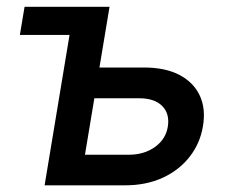

<svg xmlns="http://www.w3.org/2000/svg" viewBox="-20 -556 686 576"><path d="M39.6 -451.2 53.7 -535.6H245.6L231.4 -451.2ZM253.4 -353.5H411.1Q476.1 -353.5 518.6 -331.1Q561 -308.6 579.3 -269.3Q597.7 -230 588.9 -177.7Q580.6 -126.5 549.3 -86.2Q518.1 -45.9 468.5 -22.9Q418.9 0 354.5 0H113.8L202.6 -535.6H308.6L234.9 -91.8H366.2Q412.6 -91.8 445.1 -115.2Q477.5 -138.7 483.4 -175.8Q489.7 -214.4 466.8 -237.8Q443.8 -261.2 397.5 -261.2H237.8Z"/></svg>

Font: Inter 20pt Medium
Style: Italic
Weight: 500
Italic angle: -9.3988°
Version: Version 4.001;git-66647c0bb